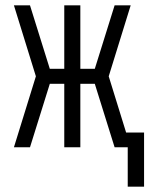

<svg xmlns="http://www.w3.org/2000/svg" viewBox="-20 -550 558 717"><path d="M457 147V0H408L334 -237H280V0H220V-237H166L92 0H32L114 -265L32 -530H92L166 -293H220V-530H280V-293H334L408 -530H468L386 -265L451 -55H518V147Z"/></svg>

Font: Iosevka Term Light
Style: Regular
Weight: 300
Monospace: yes
Designer: Belleve Invis
Foundry: Belleve Invis
Version: Version 9.0.1; ttfautohint (v1.8.3)